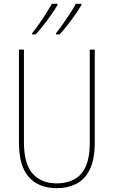

<svg xmlns="http://www.w3.org/2000/svg" viewBox="-20 -973 594 1003"><path d="M475 -228Q475 -140 449 -87.5Q423 -35 378 -12.5Q333 10 277 10Q182 10 130.5 -48Q79 -106 79 -228V-714H105V-232Q105 -117 150.5 -66Q196 -15 277 -15Q328 -15 367 -35.5Q406 -56 427.5 -103Q449 -150 449 -228V-714H475ZM405 -946Q395 -928 375.5 -900Q356 -872 333 -842.5Q310 -813 291 -793H273V-800Q290 -821 310 -849.5Q330 -878 348 -906Q366 -934 376 -953H405ZM280 -946Q270 -928 250.5 -900Q231 -872 208 -842.5Q185 -813 166 -793H148V-800Q166 -822 186 -850.5Q206 -879 223 -906.5Q240 -934 251 -953H280Z"/></svg>

Font: Noto Sans Gurmukhi UI Condensed Thin
Style: Regular
Weight: 100
Width: 3
Designer: Jelle Bosma - Monotype Design Team
Foundry: Monotype Imaging Inc.
Version: Version 2.004; ttfautohint (v1.8.4.7-5d5b)